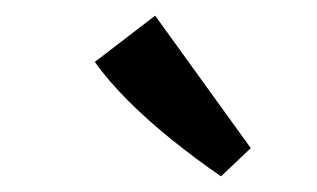

<svg xmlns="http://www.w3.org/2000/svg" viewBox="-20 -688 404 245"><path d="M300 -499 262 -463Q230 -485 199.5 -509.5Q169 -534 143.5 -559.5Q118 -585 101 -609L178 -668Z"/></svg>

Font: Yrsa
Style: Bold Italic
Weight: 700
Italic angle: -7.10001°
Version: Version 2.004